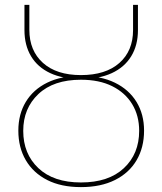

<svg xmlns="http://www.w3.org/2000/svg" viewBox="-20 -762 664 785"><path d="M311 3Q230 3 173 -26Q116 -55 85.5 -107Q55 -159 55 -228Q55 -295 85.5 -345.5Q116 -396 173 -424Q230 -452 311 -452Q392 -452 449.5 -424Q507 -396 538 -345.5Q569 -295 569 -228Q569 -159 538.5 -107Q508 -55 450 -26Q392 3 311 3ZM311 -16Q424 -16 486.5 -74.5Q549 -133 549 -227Q549 -289 520.5 -336Q492 -383 439 -409.5Q386 -436 311 -436Q199 -436 137 -377.5Q75 -319 75 -227Q75 -133 137 -74.5Q199 -16 311 -16ZM311 -439Q237 -439 185.5 -463Q134 -487 107 -532Q80 -577 80 -639V-742H100V-640Q100 -555 155.5 -505Q211 -455 311 -455Q412 -455 468 -504.5Q524 -554 524 -639V-742H544V-639Q544 -577 516.5 -532Q489 -487 437 -463Q385 -439 311 -439Z"/></svg>

Font: Montserrat Thin
Style: Regular
Weight: 100
Designer: Julieta Ulanovsky
Foundry: Julieta Ulanovsky
Version: Version 9.000